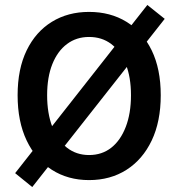

<svg xmlns="http://www.w3.org/2000/svg" viewBox="-20 -714 714 774"><path d="M110 40 41 -16 574 -694 644 -638ZM339 12Q254 12 189 -29.5Q124 -71 87.5 -147.5Q51 -224 51 -330Q51 -436 87.5 -511Q124 -586 189 -626Q254 -666 339 -666Q425 -666 490 -626Q555 -586 591.5 -511Q628 -436 628 -330Q628 -224 591.5 -147.5Q555 -71 490 -29.5Q425 12 339 12ZM339 -89Q391 -89 428.5 -118.5Q466 -148 487 -202.5Q508 -257 508 -330Q508 -403 487 -455.5Q466 -508 428.5 -536.5Q391 -565 339 -565Q288 -565 250 -536.5Q212 -508 191 -455.5Q170 -403 170 -330Q170 -257 191 -202.5Q212 -148 250 -118.5Q288 -89 339 -89Z"/></svg>

Font: Source Sans 3 SemiBold
Style: Regular
Weight: 600
Designer: Paul D. Hunt
Foundry: Adobe
Version: Version 3.046;hotconv 1.0.118;makeotfexe 2.5.65603